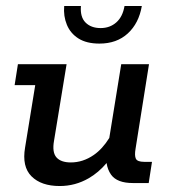

<svg xmlns="http://www.w3.org/2000/svg" viewBox="-20 -613 566 643"><path d="M180 10Q118 10 85.5 -22.5Q53 -55 64 -119L98 -328H29L40 -398H203L161 -142Q154 -103 169 -86Q184 -69 217 -69Q258 -69 294 -94Q323 -114 346 -151L386 -398H479L434 -115Q430 -92 435 -81.5Q440 -71 463 -71H489L478 0H425Q372 0 352 -28Q340 -45 337 -67Q310 -35 277 -16Q232 10 180 10ZM313 -467Q270 -467 243 -484Q216 -501 204 -530Q192 -559 195 -593H251Q248 -556 266.5 -537.5Q285 -519 317 -519Q348 -519 369.5 -538Q391 -557 397 -593H455Q445 -535 408 -501Q371 -467 313 -467Z"/></svg>

Font: Rokkitt SemiBold Medium
Style: Italic
Weight: 500
Italic angle: -9°
Version: Version 3.103